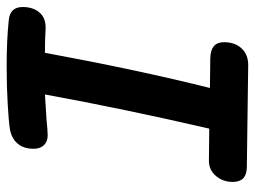

<svg xmlns="http://www.w3.org/2000/svg" viewBox="-112 -638 747 562"><g transform="rotate(-90 261.0 -356.5)"><path d="M522 -663Q522 -633 506 -614Q490 -595 458 -596Q428 -598 388 -598Q338 -327 285 -115L372 -114Q419 -113 419 -74Q419 -42 401 -22.5Q383 -3 352 -3L52 -7Q10 -8 10 -48Q10 -77 27.5 -97.5Q45 -118 72 -118L166 -117Q224 -368 266 -598L188 -593Q161 -590 146 -590Q128 -590 117.5 -601Q107 -612 107 -631Q107 -661 123 -679Q139 -697 168 -701Q187 -704 238.5 -707Q290 -710 348 -710Q424 -710 482 -704Q522 -701 522 -663Z"/></g></svg>

Font: Mali SemiBold
Style: Italic
Weight: 600
Italic angle: -10°
Version: Version 1.000; ttfautohint (v1.6)